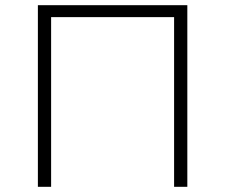

<svg xmlns="http://www.w3.org/2000/svg" viewBox="-20 -720 868 740"><path d="M126 0V-700H702V0H651V-654H177V0Z"/></svg>

Font: Montserrat Light
Style: Regular
Weight: 300
Designer: Julieta Ulanovsky
Foundry: Julieta Ulanovsky
Version: Version 9.000; ttfautohint (v1.8.4.7-5d5b)